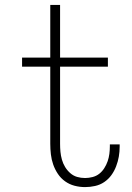

<svg xmlns="http://www.w3.org/2000/svg" viewBox="-20 -755 540 783"><path d="M327 8Q305 8 284 2.5Q263 -3 245.5 -15.5Q228 -28 216 -46Q204 -64 197 -84Q190 -104 187.5 -125.5Q185 -147 185 -169V-483H70V-520H185V-735H225V-520H420V-483H225V-169Q225 -152 226.5 -136Q228 -120 232.5 -104Q237 -88 245.5 -74Q254 -60 266.5 -49Q279 -38 294.5 -33.5Q310 -29 327 -29Q342 -29 357.5 -33Q373 -37 385 -46.5Q397 -56 405.5 -69.5Q414 -83 419 -97.5Q424 -112 426 -127.5Q428 -143 428 -159V-166H468V-157Q468 -136 464.5 -116Q461 -96 453.5 -76.5Q446 -57 434 -40.5Q422 -24 405 -12.5Q388 -1 367.5 3.5Q347 8 327 8Z"/></svg>

Font: Iosevka SS18 Extralight
Style: Regular
Weight: 200
Monospace: yes
Designer: Belleve Invis
Foundry: Belleve Invis
Version: Version 25.1.1; ttfautohint (v1.8.4)